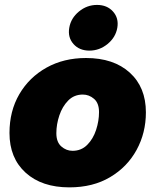

<svg xmlns="http://www.w3.org/2000/svg" viewBox="-20 -769 647 800"><path d="M269 11.7Q154.3 11.7 86.9 -49.3Q19.5 -110.4 19.5 -214.8Q19.5 -306.2 60.5 -376.5Q101.6 -446.8 173.6 -487.1Q245.6 -527.3 338.4 -527.3Q453.6 -527.3 520.8 -466.3Q587.9 -405.3 587.9 -300.8Q587.9 -215.3 549.1 -144.3Q510.3 -73.2 438.7 -30.8Q367.2 11.7 269 11.7ZM282.2 -140.6Q318.8 -140.6 343.5 -165.5Q368.2 -190.4 380.4 -227.8Q392.6 -265.1 392.6 -301.8Q392.6 -339.4 371.8 -357.2Q351.1 -375 325.2 -375Q288.6 -375 264.2 -350.1Q239.7 -325.2 227.3 -288.1Q214.8 -251 214.8 -213.9Q214.8 -176.8 235.6 -158.7Q256.3 -140.6 282.2 -140.6ZM352.5 -558.1Q310.5 -558.1 286.1 -585.7Q261.7 -613.3 268.6 -653.3Q275.4 -693.4 308.8 -720.9Q342.3 -748.5 384.3 -748.5Q426.3 -748.5 450.9 -720.9Q475.6 -693.4 468.8 -653.3Q461.9 -613.3 428.2 -585.7Q394.5 -558.1 352.5 -558.1Z"/></svg>

Font: Inter Display Black
Style: Italic
Weight: 900
Italic angle: -9.39999°
Designer: Rasmus Andersson
Foundry: rsms
Version: Version 4.000;git-a52131595